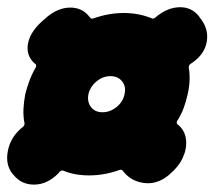

<svg xmlns="http://www.w3.org/2000/svg" viewBox="-22 -601 594 532"><path d="M225 -115Q184 -115 154 -128Q151 -129 148 -128Q145 -127 143 -125L141 -122Q110 -90 73.5 -89.5Q37 -89 15 -117L13 -119Q-8 -145 0 -184Q8 -223 41 -249L42 -250Q46 -253 46 -259Q42 -279 43 -299Q44 -319 48 -340Q53 -360 60 -378.5Q67 -397 77 -414Q80 -420 76 -424L73 -426Q49 -448 56 -482.5Q63 -517 105 -551L107 -553Q139 -580 173 -580Q207 -580 227 -553L228 -552Q230 -548 237 -550Q279 -565 321 -565Q363 -565 399 -550Q403 -548 408 -552L409 -553Q441 -580 475 -581Q509 -582 530 -555L531 -553Q557 -522 551 -486Q545 -450 509 -426L506 -424Q501 -421 501 -414Q507 -379 498 -340Q494 -321 487 -302Q480 -283 469 -266Q466 -260 470 -256L473 -254Q491 -238 493.5 -213.5Q496 -189 484.5 -164Q473 -139 449 -119L447 -117Q414 -89 377 -94Q340 -99 319 -127L318 -128Q316 -132 309 -130Q267 -115 225 -115ZM262 -290Q283 -290 301 -304.5Q319 -319 323 -340Q328 -361 316.5 -375.5Q305 -390 284 -390Q263 -390 245.5 -375.5Q228 -361 223 -340Q219 -319 230 -304.5Q241 -290 262 -290Z"/></svg>

Font: Winky Sans Black
Style: Italic
Weight: 900
Italic angle: -8.97852°
Designer: Simon Atzbach
Foundry: typofactur
Version: Version 1.205